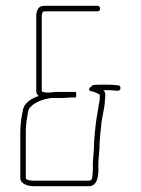

<svg xmlns="http://www.w3.org/2000/svg" viewBox="-20 -650 485 662"><path d="M243 -323C243 -330 242 -333 240 -333H175C168 -333 161 -332 153 -331H142C135 -331 130 -332 126 -334C125 -334 124 -335 124 -336V-598C125 -601 126 -605 127 -608C127 -609 128 -610 129 -610C132 -611 137 -611 142 -611H316C322 -611 325 -614 325 -620C325 -626 322 -630 316 -630H142C136 -630 130 -630 125 -629C112 -627 107 -613 105 -600V-336C105 -329 108 -324 113 -319C91 -312 66 -297 60 -275C55 -253 50 -223 50 -197V-36C50 -17 74 -8 96 -8H286C317 -8 321 -46 319 -80C319 -97 322 -123 323 -139C323 -148 323 -156 324 -165L326 -191L329 -218C330 -235 333 -242 335 -257C338 -274 342 -291 342 -308C343 -313 343 -319 343 -324C343 -330 341 -335 336 -339H349C358 -339 366 -339 373 -338L385 -337C398 -336 399 -355 387 -356L375 -357C367 -358 358 -358 349 -358H326C319 -358 311 -358 302 -357C301 -357 299 -356 296 -353C284 -344 284 -338 296 -335C307 -333 312 -330 322 -325L324 -323V-309C323 -297 320 -290 319 -278C316 -257 312 -242 310 -220L307 -193L305 -167C304 -158 304 -149 304 -140C303 -123 300 -96 300 -79C301 -70 300 -60 299 -48C298 -34 297 -27 286 -27H96C88 -27 69 -29 69 -36V-197C69 -215 71 -231 74 -247C77 -266 76 -272 87 -283C103 -299 129 -308 155 -312H194C199 -312 203 -312 208 -313C213 -313 219 -313 225 -314H240C243 -314 243 -320 243 -323Z"/></svg>

Font: Electronic
Style: ExThn
Weight: 100
Version: Version 1.011